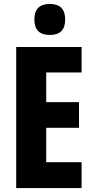

<svg xmlns="http://www.w3.org/2000/svg" viewBox="-20 -952 474 972"><path d="M393 0H62V-714H393V-585H214V-435H380V-305H214V-131H393ZM232 -932Q310 -932 310 -853Q310 -775 232 -775Q154 -775 154 -853Q154 -932 232 -932Z"/></svg>

Font: Noto Sans Ethiopic ExtraCondensed ExtraBold
Style: Regular
Weight: 800
Width: 2
Designer: Monotype Design Team
Foundry: Monotype Imaging Inc.
Version: Version 2.102; ttfautohint (v1.8.4.7-5d5b)